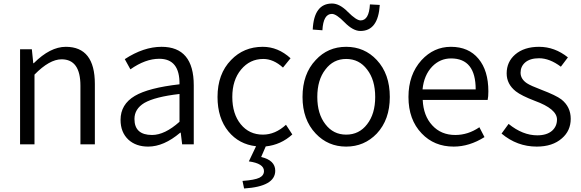

<svg xmlns="http://www.w3.org/2000/svg" viewBox="-20 -820 3300 1091"><path d="M94 -540H161L169 -461H172Q265 -554 354 -554Q519 -554 519 -343V0H437V-333Q437 -483 330 -483Q261 -483 176 -396V0H94Z M710 -26Q665 -68 665 -139Q665 -227 746 -275Q824 -321 1000 -341Q1002 -486 885 -486Q806 -486 721 -426L689 -484Q796 -554 898 -554Q1081 -554 1081 -335V0H1015L1007 -66H1004Q911 13 822 13Q753 13 710 -26ZM1000 -128V-286Q861 -270 800 -235Q744 -201 744 -144Q744 -53 844 -53Q916 -53 1000 -128Z M1358 208Q1427 203 1454 190Q1480 177 1480 152Q1480 109 1394 97L1435 11Q1338 0 1278 -73Q1216 -149 1216 -269Q1216 -400 1293 -479Q1365 -554 1473 -554Q1560 -554 1631 -489L1588 -436Q1534 -485 1476 -485Q1400 -485 1350 -425Q1300 -365 1300 -269Q1300 -173 1348 -114Q1396 -55 1474 -55Q1544 -55 1605 -111L1641 -56Q1576 3 1490 12L1464 72Q1544 91 1544 150Q1544 240 1367 251Z M1774 -61Q1699 -140 1699 -269Q1699 -400 1774 -479Q1843 -554 1947 -554Q2051 -554 2121 -479Q2195 -400 2195 -269Q2195 -140 2121 -61Q2050 13 1947 13Q1844 13 1774 -61ZM2066 -114Q2112 -173 2112 -269Q2112 -366 2066 -425Q2021 -485 1947 -485Q1874 -485 1829 -425Q1783 -366 1783 -269Q1783 -173 1829 -114Q1874 -55 1947 -55Q2021 -55 2066 -114ZM1938 -693Q1891 -741 1866 -741Q1817 -741 1812 -648L1757 -652Q1764 -800 1867 -800Q1910 -800 1957 -752Q2005 -704 2029 -704Q2077 -704 2082 -795L2138 -792Q2129 -644 2028 -644Q1986 -644 1938 -693Z M2376 -62Q2301 -140 2301 -269Q2301 -396 2375 -478Q2445 -554 2542 -554Q2643 -554 2699 -486Q2755 -419 2755 -301Q2755 -271 2751 -252H2382Q2386 -162 2436 -108Q2486 -53 2567 -53Q2640 -53 2704 -97L2733 -41Q2647 13 2558 13Q2447 13 2376 -62ZM2683 -312Q2683 -488 2543 -488Q2481 -488 2436 -442Q2389 -393 2381 -312Z M2830 -61 2870 -116Q2950 -51 3033 -51Q3087 -51 3117 -77Q3145 -102 3145 -141Q3145 -201 3019 -247Q2943 -276 2911 -301Q2859 -342 2859 -403Q2859 -468 2907 -510Q2958 -554 3043 -554Q3132 -554 3207 -494L3167 -441Q3103 -489 3043 -489Q2992 -489 2964 -465Q2938 -442 2938 -407Q2938 -371 2974 -347Q2995 -333 3056 -310Q3140 -278 3170 -255Q3223 -213 3223 -145Q3223 -77 3173 -34Q3120 13 3030 13Q2918 13 2830 -61Z"/></svg>

Font: Source Han Sans CN Normal
Style: Regular
Weight: 350
Designer: Ryoko NISHIZUKA 西塚涼子 (kana, bopomofo & ideographs); Paul D. Hunt (Latin, Greek & Cyrillic); Sandoll Communications 산돌커뮤니
Foundry: Adobe
Version: Version 2.004;hotconv 1.0.118;makeotfexe 2.5.65603